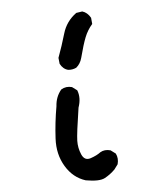

<svg xmlns="http://www.w3.org/2000/svg" viewBox="-47 -635 593 679"><g transform="rotate(5 250.0 -296.0)"><path d="M282.2 1Q236.3 -4.9 203.1 -43Q169.9 -81.1 163.1 -136.7Q156.2 -192.4 156.2 -251Q152.3 -284.2 168 -311.5Q183.6 -325.2 205.1 -323.2L224.6 -313.5Q240.2 -288.1 234.4 -252.9Q236.3 -161.1 240.2 -135.7Q244.1 -110.4 258.3 -88.9Q272.5 -67.4 293 -78.6Q313.5 -89.8 325.2 -102.5Q338.9 -114.3 360.4 -112.3L379.9 -102.5Q391.6 -86.9 389.6 -65.4L379.9 -45.9Q366.2 -26.4 348.6 -12.7Q331.1 1 282.2 1ZM213.9 -392.6Q201.2 -383.8 186.5 -382.8Q168 -383.8 154.3 -401.4L148.4 -421.9Q156.2 -464.8 161.1 -509.3Q166 -553.7 197.3 -585.9L217.8 -592.8Q236.3 -590.8 251 -573.2L256.8 -551.8Q243.2 -529.3 237.8 -503.4Q232.4 -477.5 228.5 -428.7Q226.6 -407.2 213.9 -392.6Z"/></g></svg>

Font: JasonHandwriting4
Style: Regular
Weight: 400
Version: Version 1.01.21